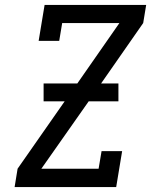

<svg xmlns="http://www.w3.org/2000/svg" viewBox="-20 -755 640 775"><path d="M39 0 51 -74 241 -346H156V-418H292L462 -662H231L219 -590H136L160 -735H570L558 -662L388 -418H458V-346H338L147 -74H378L390 -145H473L449 0Z"/></svg>

Font: Iosevka Plex Etoile
Style: Italic
Weight: 400
Italic angle: -9°
Designer: Belleve Invis
Foundry: Belleve Invis
Version: Version 25.1.1; ttfautohint (v1.8.4)